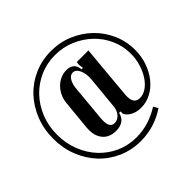

<svg xmlns="http://www.w3.org/2000/svg" viewBox="-182 -795 1141 1141"><g transform="rotate(-45 388.5 -224.5)"><path d="M415 -57Q400 7 327 7Q269 7 239.5 -31.5Q210 -70 217 -136L235 -322Q238 -350 250 -375Q262 -400 280.5 -418.5Q299 -437 323 -447.5Q347 -458 372 -458Q435 -458 440 -397L452 -398L448 -426L450 -448H548L517 -106Q511 -31 565 -31Q594 -31 620.5 -49.5Q647 -68 667.5 -99Q688 -130 700.5 -171Q713 -212 713 -257Q713 -320 687.5 -377Q662 -434 617.5 -476.5Q573 -519 514 -544Q455 -569 388 -569Q319 -569 259.5 -542.5Q200 -516 156 -469.5Q112 -423 87 -360.5Q62 -298 62 -225Q62 -152 87 -89Q112 -26 155.5 20.5Q199 67 258 93.5Q317 120 385 120Q488 120 584 60L600 89Q553 121 499 137.5Q445 154 388 154Q312 154 246 125Q180 96 132 45Q84 -6 56.5 -75Q29 -144 29 -224Q29 -305 56.5 -374Q84 -443 132 -494Q180 -545 246 -574Q312 -603 388 -603Q463 -603 528 -575.5Q593 -548 642 -500.5Q691 -453 719 -389.5Q747 -326 747 -254Q747 -198 729.5 -149Q712 -100 682.5 -63.5Q653 -27 613.5 -6Q574 15 529 15Q493 15 466 1Q439 -13 427 -36V-56ZM316 -120Q311 -73 320.5 -52.5Q330 -32 353 -32Q379 -32 397.5 -53Q416 -74 419 -105L439 -314Q443 -358 428.5 -389.5Q414 -421 389 -421Q369 -421 355 -400Q341 -379 337 -345Z"/></g></svg>

Font: Moniqa Paragraph
Style: Bold
Weight: 700
Designer: Rajesh Rajput
Foundry: Rajesh Rajput
Version: Version 1.000